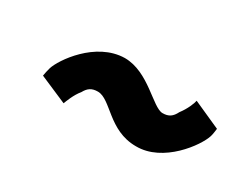

<svg xmlns="http://www.w3.org/2000/svg" viewBox="-35 -417 439 352"><g transform="rotate(30 184.5 -241.0)"><path d="M44 -203 102 -178C104 -183 110 -200 120 -212C126 -223 133 -228 146 -228C174 -228 198 -176 256 -176C314 -175 359 -238 366 -261C368 -268 368 -272 369 -278L311 -304C310 -298 304 -283 294 -270C288 -258 281 -253 268 -253C247 -253 209 -306 158 -306C97 -305 54 -241 48 -221C46 -214 45 -209 44 -203Z"/></g></svg>

Font: Rabbid Highway Sign II Hop
Style: Obl
Weight: 400
Foundry: Cannot Into Space Fonts
Version: Version 0.277